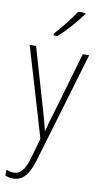

<svg xmlns="http://www.w3.org/2000/svg" viewBox="-108 -811 579 1100"><g transform="rotate(10 182.0 -261.0)"><path d="M296 -757V-764H254C223 -716 182 -665 138 -616V-606H161C205 -645 264 -711 296 -757ZM13 -529 167 -9 134 107C111 185 84 208 48 208C34 208 19 204 6 199V233C21 239 34 242 50 242C106 242 141 205 168 114L359 -529H322L216 -165C204 -128 195 -97 187 -60H184C179 -83 173 -104 156 -165L50 -529Z"/></g></svg>

Font: Noto Sans Bengali Condensed ExtraLight
Style: Regular
Weight: 200
Width: 3
Designer: Joana Ranito - Universal Thirst; Jelle Bosma - Monotype Design Team
Foundry: Universal Thirst ehf.
Version: Version 3.000